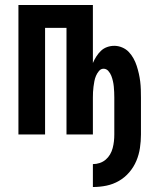

<svg xmlns="http://www.w3.org/2000/svg" viewBox="-20 -540 640 771"><path d="M353 211V119Q367 119 380.5 114.5Q394 110 404.5 101Q415 92 422 80Q429 68 432.5 54.5Q436 41 437.5 27.5Q439 14 439 0V-148Q439 -159 438.5 -170Q438 -181 437 -192Q436 -203 433.5 -214Q431 -225 427 -235.5Q423 -246 415 -255Q407 -264 396 -264Q385 -264 377.5 -255Q370 -246 365.5 -235.5Q361 -225 359 -214Q357 -203 355.5 -192Q354 -181 353.5 -170Q353 -159 353 -148V0H247V-428H161V0H54V-520H353V-287Q359 -301 367 -313.5Q375 -326 385.5 -336Q396 -346 410 -351Q424 -356 439 -356Q455 -356 470.5 -349.5Q486 -343 497 -331.5Q508 -320 516 -305.5Q524 -291 529 -275.5Q534 -260 537.5 -244.5Q541 -229 543 -213Q545 -197 545.5 -180.5Q546 -164 546 -148V0Q546 27 542 54Q538 81 527.5 106Q517 131 499 152Q481 173 457.5 186.5Q434 200 407.5 205.5Q381 211 353 211Z"/></svg>

Font: Iosevka Custom SmBdEx
Style: Regular
Weight: 600
Width: 7
Monospace: yes
Designer: Belleve Invis
Foundry: Belleve Invis
Version: Version 11.2.4; ttfautohint (v1.8.4)